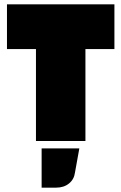

<svg xmlns="http://www.w3.org/2000/svg" viewBox="-20 -647 557 881"><path d="M505 -627V-422H372V0H145V-422H12V-627ZM344 34 324 145Q320 176 296.5 195Q273 214 238 214H171V34Z"/></svg>

Font: Blinker Black
Style: Regular
Weight: 900
Designer: Juergen Huber
Foundry: supertype
Version: Version 1.017;hotconv 1.0.117;makeotfexe 2.5.65602